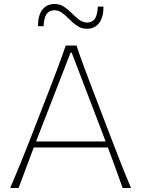

<svg xmlns="http://www.w3.org/2000/svg" viewBox="-20 -941 708 961"><path d="M31 0Q56 -58 81.8 -121.2Q107.5 -184.5 130 -242L225 -486.5Q250.5 -552 270.5 -605.5Q290.5 -659 309 -713H363Q381 -658.5 400.8 -605.5Q420.5 -552.5 446 -486L540 -240.5Q562.5 -181.5 587 -119.2Q611.5 -57 636 0H594Q576.5 -49 557.5 -101Q538.5 -153 520 -203H149Q109.5 -99.5 73 0ZM177 -275.5Q169 -254.5 160.5 -233H508.5Q501 -253.5 494 -272L339 -677H333ZM415 -797Q388 -797 367.5 -810.8Q347 -824.5 329 -842.8Q311 -861 292.8 -875.2Q274.5 -889.5 252 -890Q225 -888.5 212.8 -870.2Q200.5 -852 198 -810H170Q170 -864 192 -892.5Q214 -921 253 -921Q280 -921 300.5 -907.2Q321 -893.5 339 -875.2Q357 -857 375.2 -843Q393.5 -829 416 -828Q444 -829.5 455.5 -847.8Q467 -866 470 -908H498Q498 -854 476 -825.5Q454 -797 415 -797Z"/></svg>

Font: Commissioner Flair Thin
Style: Regular
Weight: 100
Designer: Kostas Bartsokas
Foundry: Kostas Bartsokas
Version: Version 1.000; ttfautohint (v1.8.3)